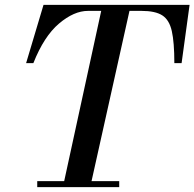

<svg xmlns="http://www.w3.org/2000/svg" viewBox="-20 -774 804 794"><path d="M240 0 404 -754H521L353 0ZM134 0V-25H473V0ZM88 -513 160 -754H764L731 -513H701Q701 -599 690.5 -645.5Q680 -692 651 -710.5Q622 -729 565 -729H344Q286 -729 224 -676.5Q162 -624 118 -513Z"/></svg>

Font: Libre Bodoni
Style: Italic
Weight: 400
Italic angle: -13°
Designer: Pablo Impallari, Rodrigo Fuenzalida
Foundry: Impallari Type
Version: Version 2.005;gftools[0.9.23]